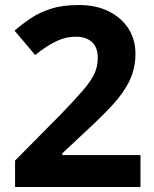

<svg xmlns="http://www.w3.org/2000/svg" viewBox="-20 -744 612 764"><path d="M539 0H40V-105L219 -286Q273 -342 306 -379.5Q339 -417 354 -447.5Q369 -478 369 -513Q369 -556 345.5 -577Q322 -598 282 -598Q241 -598 202 -579Q163 -560 120 -525L38 -622Q69 -649 103.5 -672Q138 -695 183.5 -709.5Q229 -724 293 -724Q363 -724 413.5 -698.5Q464 -673 491.5 -629.5Q519 -586 519 -531Q519 -472 495.5 -423Q472 -374 427.5 -326Q383 -278 320 -220L228 -134V-127H539Z"/></svg>

Font: Noto Sans Adlam Unjoined
Style: Regular
Weight: 400
Designer: Mark Jamra, Neil Patel
Foundry: JamraPatel LLC
Version: Version 3.001